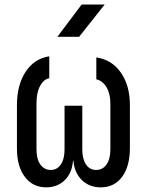

<svg xmlns="http://www.w3.org/2000/svg" viewBox="-20 -805 639 835"><path d="M229.5 -645 335 -785.2H435.1L324.2 -645ZM180.7 9.8Q122.6 9.8 87.9 -36.1Q53.2 -82 53.7 -161.1V-348.1Q53.7 -435.1 91.3 -492.7Q129.4 -550.3 194.3 -560.1V-464.8Q169.4 -460 153.8 -430.2Q138.2 -400.4 138.7 -354V-154.8Q138.7 -113.8 155.3 -89.8Q172.4 -65.9 200.7 -65.9Q228.5 -65.9 244.6 -89.8Q260.7 -113.8 260.7 -154.8V-345.2H337.9V-154.8Q337.9 -113.8 354 -89.8Q370.1 -65.9 397.9 -65.9Q426.8 -65.9 443.4 -89.8Q460 -113.8 460 -154.8V-354Q460 -397 443.4 -425.3Q426.8 -453.6 398.9 -460V-555.2Q466.8 -545.4 505.9 -488.8Q544.9 -432.6 544.9 -348.1V-161.1Q544.9 -82 511.2 -36.1Q477.1 9.8 418 9.8Q369.1 9.8 336.4 -21.5Q303.7 -53.2 299.3 -106H297.4Q293.5 -52.7 261.7 -21.5Q229.5 9.8 180.7 9.8Z"/></svg>

Font: UDEV Gothic 35
Style: Regular
Weight: 400
Version: v2.1.0; ttfautohint (v1.8.4.7-5d5b-dirty) -l 6 -r 45 -G 200 